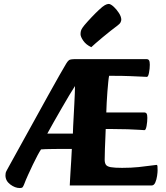

<svg xmlns="http://www.w3.org/2000/svg" viewBox="-20 -938 839 971"><path d="M80.1 13Q56 13 31.8 -5.3Q7.6 -23.6 7.6 -50.9Q7.6 -58.1 8.8 -63.9Q10.1 -69.6 17.8 -83.1Q47.8 -137.7 83.3 -201.7Q118.8 -265.8 154.6 -330.7Q190.3 -395.6 222.4 -453.5Q254.5 -511.3 278.8 -554.2Q303 -597.1 314.7 -616.2Q321.9 -628.2 328.7 -633.6Q335.5 -639 363.1 -639H720.5Q730.1 -639 733.8 -632.7Q737.6 -626.5 737.6 -610.6Q737.6 -591.3 733.6 -570.3Q729.6 -549.2 722.8 -549.2Q719.6 -549.2 695.6 -550.5Q671.7 -551.7 636 -553.1Q600.3 -554.5 559.5 -554.5H531.8Q529.8 -546 527.6 -524.3Q525.3 -502.6 523.2 -474.8Q521.1 -447.1 519.6 -419.4Q518.1 -391.7 517.6 -369.4H708Q717.6 -369.4 721.4 -363.5Q725.1 -357.6 725.1 -341.8Q725.1 -322.4 721.3 -301.1Q717.4 -279.8 710.6 -279.8Q707.1 -279.8 684.4 -281.5Q661.8 -283.1 625.2 -284.3Q588.6 -285.6 541 -285.6H514.6Q514.1 -270.8 513 -243.2Q511.9 -215.7 510.6 -185.5Q509.4 -155.3 509.4 -130.3Q509.4 -114.4 515.4 -105.1Q521.4 -95.9 540.4 -92.5Q559.4 -89.1 597.4 -89.1Q643.4 -89.1 681.5 -93.1Q719.5 -97.1 743.4 -100.6Q767.2 -104.1 771.3 -104.1Q775.5 -104.1 776.3 -98.2Q777 -92.3 777 -75.7Q777 -66.7 774.4 -48.3Q771.8 -29.9 765.3 -14.9Q758.8 0 746.5 0H332.8Q333.3 -8 334.1 -26Q334.8 -44 336.6 -69.4Q338.3 -94.8 340.1 -124.7Q341.8 -154.6 343.3 -184.9H296.5Q273 -184.9 250.7 -184.5Q228.4 -184.1 211.5 -183.8Q194.7 -183.4 187.5 -182.4Q180.5 -172.2 169.6 -151.9Q158.7 -131.7 146.2 -105.5Q133.8 -79.3 121.8 -53.1Q109.8 -26.8 101.8 -5.3Q97.9 4.3 94.4 8.7Q90.9 13 80.1 13ZM219.3 -262.4H348.6Q348.8 -274.3 349.9 -298.3Q351 -322.2 352.7 -351.6Q354.3 -381 355.8 -410.6Q357.3 -440.2 358.3 -465Q359.3 -489.7 359.3 -502.9Q348.8 -487.2 330.4 -456.5Q311.9 -425.8 291.3 -389.7Q270.7 -353.6 251.2 -319.7Q231.7 -285.9 219.3 -262.4ZM441.6 -699.4Q414.9 -712 401.1 -732.2Q387.3 -752.4 387.3 -764.7Q387.3 -774 389.2 -781.4Q391.1 -788.8 396.9 -797.3Q400.1 -802.6 407.4 -811.3Q414.8 -820 424.2 -830.4Q433.6 -840.8 443.5 -851.2Q453.5 -861.5 462.9 -871.1Q472.4 -880.6 479.6 -887.2Q498.7 -905.5 510.1 -911.8Q521.4 -918.1 529.6 -918.1Q539.4 -918.1 554.4 -904.5Q569.3 -891 581.4 -872.3Q593.4 -853.6 593.4 -838.5Q593.4 -833 589.9 -825.5Q586.4 -817.9 574.6 -809.1Q558.6 -797.4 538.4 -781.3Q518.2 -765.3 498.9 -749.2Q479.6 -733.2 464.2 -719.7Q448.9 -706.2 441.6 -699.4Z"/></svg>

Font: Briem Hand Thin
Style: Regular
Weight: 100
Designer: Gunnlaugur SE Briem, Eben Sorkin
Foundry: Sorkin Type Co.
Version: Version 1.003